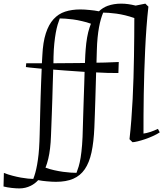

<svg xmlns="http://www.w3.org/2000/svg" viewBox="-125 -779 917 1065"><path d="M447.3 -709Q440.4 -692.4 434.6 -672.4Q428.7 -652.3 424.1 -627Q419.4 -601.6 416.3 -569.8Q413.1 -538.1 412.1 -498L410.2 -431.2Q437.5 -431.6 458 -432.1Q483.9 -433.1 501.5 -433.8Q519 -434.6 533.7 -435.1L531.7 -374Q507.8 -373.5 473.1 -374.5Q442.9 -375.5 408.2 -377.4Q407.7 -345.2 406.2 -307.6Q405.3 -267.1 403.8 -225.3Q402.3 -183.6 401.1 -144Q399.9 -104.5 398.4 -71.8Q395 8.8 382.6 66.2Q370.1 123.5 345.2 159.7Q320.3 195.8 281.2 212.6Q242.2 229.5 185.5 229.5Q162.6 229.5 133.3 226.6Q108.9 224.6 86.9 220.2Q67.9 240.7 45.4 251.5Q16.1 266.1 -17.6 266.1Q-36.1 266.1 -60.3 263.4Q-84.5 260.7 -105.5 255.4L-103.5 180.2Q-79.6 189.5 -55.2 195.8Q-30.8 202.1 -9 206.1Q12.7 210 30.5 211.7Q48.3 213.4 59.6 213.4Q65.4 198.7 70.8 179.4Q76.2 160.2 80.8 134.8Q85.4 109.4 88.9 77.4Q92.3 45.4 93.8 5.4Q94.2 -6.8 95 -31.7Q95.7 -56.6 96.4 -89.6Q97.2 -122.6 98.1 -161.6Q99.1 -200.7 100.3 -240.7Q101.6 -280.8 103 -319.8Q104.5 -358.9 106 -392.1V-397.9Q95.2 -398.9 85 -399.9Q56.2 -402.8 38.3 -404.5Q20.5 -406.2 18.6 -407.2L20.5 -428.2H107.4L109.9 -471.7Q113.3 -544.9 129.2 -594Q145 -643.1 171.9 -672.6Q198.7 -702.1 236.1 -714.4Q273.4 -726.6 320.3 -726.6Q343.3 -726.6 372.1 -723.6Q399.9 -721.2 423.8 -716.3Q445.3 -736.8 472.2 -746.6Q506.3 -758.8 546.9 -758.8Q566.9 -758.8 586.2 -756.1Q605.5 -753.4 627.4 -748L681.2 -758.8L698.2 -742.2Q691.9 -687 687.5 -626.7Q683.1 -566.4 680.2 -503.9Q677.2 -441.4 675.3 -378.7Q673.3 -315.9 672.4 -256.1Q671.4 -196.3 671.1 -140.9Q670.9 -85.4 670.9 -38.1Q704.6 -42.5 751 -64L761.2 -44.9Q746.1 -34.7 724.1 -24.7Q702.1 -14.6 679.9 -7.1Q657.7 0.5 638.4 5.1Q619.1 9.8 609.9 9.8L593.3 -6.8Q599.1 -58.1 603.5 -114.5Q607.9 -170.9 610.8 -229.7Q613.8 -288.6 615.5 -348.4Q617.2 -408.2 618.2 -465.6Q619.1 -522.9 619.6 -577.1Q620.1 -631.3 620.1 -678.7Q594.7 -688 569.1 -694.1Q543.5 -700.2 520.3 -703.4Q497.1 -706.5 478 -707.8Q459 -709 447.3 -709ZM167.5 -310.1Q166.5 -271 165.3 -231Q164.1 -190.9 162.6 -152.1Q161.1 -113.3 159.9 -80.6Q158.7 -47.9 157.7 -23.7Q156.7 0.5 155.8 11.2Q150.9 79.1 135.7 127.4Q131.8 139.6 127.4 150.9Q150.9 159.7 175.3 165Q201.7 170.9 225.1 174.1Q248.5 177.2 267.8 178.5Q287.1 179.7 299.3 179.7Q305.2 165 311.3 144.8Q317.4 124.5 322.3 95Q327.1 65.4 330.3 24.9Q333.5 -15.6 334.5 -70.3Q335.4 -103.5 336.7 -144.5Q337.9 -185.5 339.4 -228.8Q340.8 -272 342.3 -314Q343.3 -349.6 344.2 -380.4Q330.1 -381.3 315.9 -382.3Q272.9 -385.3 231 -388.2Q199.2 -390.6 169.9 -393.1V-383.3Q168.9 -349.6 167.5 -310.1ZM330.6 -661.6Q304.2 -668 280.8 -671.1Q257.3 -674.3 238 -675.5Q218.8 -676.8 206.5 -676.8Q200.7 -662.1 194.8 -642.3Q189 -622.6 184.3 -596.7Q179.7 -570.8 176.3 -538.3Q172.9 -505.9 171.9 -465.8L171.4 -429.7V-428.2H184.1Q254.4 -428.7 306.6 -429.2Q327.6 -429.7 346.2 -429.7Q347.2 -455.1 348.1 -474.1Q349.1 -494.1 350.1 -503.9Q355.5 -577.1 371.6 -626Q375.5 -637.2 379.4 -647.5Q355 -656.2 330.6 -661.6Z"/></svg>

Font: Simonetta
Style: Italic
Weight: 400
Italic angle: -2°
Designer: Gayaneh Bagdasaryan
Foundry: BrownFox
Version: Version 1.001